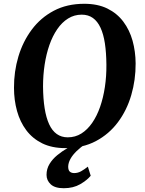

<svg xmlns="http://www.w3.org/2000/svg" viewBox="-20 -773 764 1015"><path d="M325 10Q254.5 10 203.2 -15.2Q152 -40.5 119 -84.5Q86 -128.5 70 -186.2Q54 -244 54 -308.5Q53.5 -394.5 77.2 -474Q101 -553.5 148 -616.5Q195 -679.5 264.5 -716.2Q334 -753 425.5 -753Q496.5 -753 547.8 -727.8Q599 -702.5 632 -658.5Q665 -614.5 680.8 -557.8Q696.5 -501 697 -438Q697.5 -351 674 -270.5Q650.5 -190 603.5 -127Q556.5 -64 486.8 -27Q417 10 325 10ZM338 -47Q378 -47 410.2 -67.2Q442.5 -87.5 467.5 -123.8Q492.5 -160 509.2 -208.2Q526 -256.5 534.5 -313.2Q543 -370 542.5 -430.5Q542 -494.5 534.5 -543.8Q527 -593 511.2 -626.8Q495.5 -660.5 471 -678Q446.5 -695.5 412 -695.5Q372.5 -695.5 340 -675.2Q307.5 -655 282.8 -619Q258 -583 241.2 -535Q224.5 -487 216 -431.2Q207.5 -375.5 207.5 -316Q208 -251 216 -200.8Q224 -150.5 239.8 -116.2Q255.5 -82 280.2 -64.5Q305 -47 338 -47ZM317 222Q270 222 248 201.2Q226 180.5 226 151.5Q226 119.5 241.8 93.8Q257.5 68 282.5 47.5Q307.5 27 335.2 10.8Q363 -5.5 386.5 -18.5L412.5 -27.5L434.5 -14Q406.5 5 385.2 25.5Q364 46 352.5 66.8Q341 87.5 340.5 107.5Q340.5 127 349.2 134.5Q358 142 372 142Q391.5 142 408.5 132.5Q425.5 123 444.5 108L459.5 156Q440.5 179.5 404 200.8Q367.5 222 317 222Z"/></svg>

Font: Merriweather Light 18pt
Style: Bold Italic
Weight: 700
Italic angle: -7.8°
Version: Version 2.101